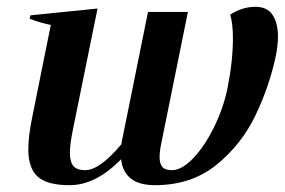

<svg xmlns="http://www.w3.org/2000/svg" viewBox="-20 -533 835 563"><path d="M795 -426Q795 -399 789 -370Q770 -280 729 -194.5Q688 -109 614.5 -49.5Q541 10 434 10Q344 10 335 -66Q261 10 184 10Q118 10 90.5 -15Q63 -40 63 -95Q63 -135 75 -192L129 -460Q101 -465 67 -478L69 -488L266 -508L194 -154Q185 -111 185 -85Q185 -58 195.5 -46Q206 -34 230 -34Q272 -34 336 -110Q338 -126 340 -132L414 -498H531L454 -118Q448 -91 448 -72Q448 -53 456 -43.5Q464 -34 484 -34Q513 -34 546.5 -69Q580 -104 607.5 -160Q635 -216 647 -274Q663 -354 663 -420Q663 -464 655 -490Q690 -513 729 -513Q764 -513 779.5 -489Q795 -465 795 -426Z"/></svg>

Font: Trirong SemiBold
Style: Italic
Weight: 600
Italic angle: -12°
Designer: Katatrad Team
Foundry: CadsonDemak
Version: Version 1.001